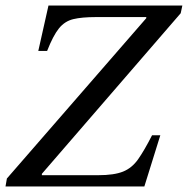

<svg xmlns="http://www.w3.org/2000/svg" viewBox="-23 -677 682 697"><path d="M501 0H-3L2 -29L508 -611V-615H325Q274 -615 243 -607.5Q212 -600 191 -574Q170 -548 148 -492H116L153 -657H639L633 -629L129 -46V-41H334Q391 -41 423.5 -54Q456 -67 478.5 -99Q501 -131 529 -186H559Z"/></svg>

Font: STIX Two Text
Style: Italic
Weight: 400
Italic angle: -12°
Designer: Ross Mills, John Hudson & Paul Hanslow, Tiro Typeworks Ltd; with prior portions MicroPress Inc. and Coen Hoffman, Elsevi
Foundry: Tiro Typeworks Ltd
Version: Version 2.13 b171